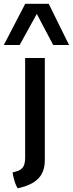

<svg xmlns="http://www.w3.org/2000/svg" viewBox="-61 -809 390 1029"><path d="M73.7 -498H179.2V47.9Q179.2 78.6 171.4 102.8Q163.6 127 146.2 145.8Q128.9 164.6 101.3 178Q73.7 191.4 34.2 200.2Q24.9 186 19.8 170.9Q14.6 155.8 11.7 143.1Q8.3 128.4 6.8 114.7Q24.9 111.3 37.6 106Q50.3 100.6 58.3 91.8Q66.4 83 70.1 69.1Q73.7 55.2 73.7 34.2ZM74.2 -788.6H200.2L309.1 -567.9H224.1L136.2 -734.4L44.4 -567.9H-40.5Z"/></svg>

Font: Basic
Style: Regular
Weight: 400
Designer: Magnus Gaarde
Foundry: Magnus Gaarde
Version: Version 1.003; ttfautohint (v1.1) -l 6 -r 16 -G 0 -x 16 -D l